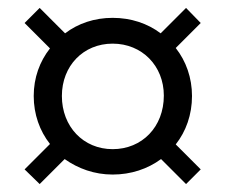

<svg xmlns="http://www.w3.org/2000/svg" viewBox="-20 -587 569 484"><path d="M264 -147C310 -147 352 -161 386 -186L449 -123L486 -160L423 -223C449 -256 464 -298 464 -345C464 -391 449 -433 423 -466L486 -529L449 -567L385 -503C352 -528 310 -542 264 -542C218 -542 177 -528 144 -503L80 -567L42 -529L106 -465C80 -432 65 -391 65 -345C65 -299 80 -257 106 -224L42 -160L80 -123L143 -186C177 -162 218 -147 264 -147ZM136 -345C136 -421 190 -477 264 -477C338 -477 393 -421 393 -346C393 -267 338 -211 264 -211C190 -211 136 -268 136 -345Z"/></svg>

Font: MV Cash Light
Style: Regular
Weight: 300
Designer: Rodrigo Fuenzalida
Foundry: fragTYPE
Version: Version 1.100;Glyphs 3.1.2 (3151)